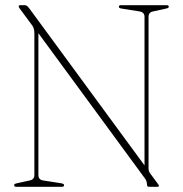

<svg xmlns="http://www.w3.org/2000/svg" viewBox="-20 -720 705 740"><path d="M227 -6.5Q227 0 218.5 0H43Q34.5 0 34.5 -6.5Q34.5 -11.5 44.5 -13.5L94.5 -24.5Q112.5 -28 112.5 -45.5V-591Q112.5 -610.5 104.5 -621.5L56.5 -686.5Q52 -692.5 52 -695.5Q52 -700 58 -700H76.5Q84 -700 94.5 -685.5L537 -82.5V-655Q537 -673 517.5 -676L448.5 -687Q438 -688.5 438 -694Q438 -700 446.5 -700H622Q630.5 -700 630.5 -694Q630.5 -688.5 620 -687L570.5 -676Q552.5 -673 552.5 -655V-71Q552.5 -60 558.5 -52L585.5 -15.5Q592.5 -6.5 592.5 -4Q592.5 0 585.5 0H555.5Q546.5 0 546.5 -8Q546.5 -21 539.5 -31L128 -592V-45.5Q128 -27 146.5 -24.5L216.5 -13.5Q227 -11.5 227 -6.5Z"/></svg>

Font: Fraunces 144pt S050 Thin
Style: Regular
Weight: 100
Version: Version 1.000; ttfautohint (v1.8.3)